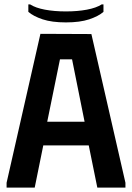

<svg xmlns="http://www.w3.org/2000/svg" viewBox="-20 -854 601 874"><path d="M10 0V-22L164 -700L396 -699L551 -22V0H423L384 -192H177L138 0ZM195 -300H365L308 -584H253ZM280 -752Q344 -752 386 -766Q428 -780 451 -800V-834H443Q418 -818 375.5 -810Q333 -802 280 -802Q227 -802 184.5 -810Q142 -818 117 -834H109V-800Q132 -780 174 -766Q216 -752 280 -752Z"/></svg>

Font: Phudu Medium
Style: Regular
Weight: 500
Version: Version 1.005;gftools[0.9.23]